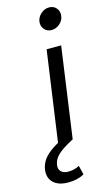

<svg xmlns="http://www.w3.org/2000/svg" viewBox="-194 -760 580 1022"><g transform="rotate(-15 95.5 -248.5)"><path d="M127.9 0Q66.9 32.2 42.5 56.2Q18.1 80.1 14.2 108.9Q10.3 130.9 23.4 145Q36.6 159.2 64 159.2Q97.2 159.2 125 144L137.2 193.8Q101.6 214.8 48.8 214.8Q-4.4 214.8 -32.2 188.5Q-60.1 162.1 -54.2 117.2Q-49.3 81.1 -23.7 52Q2 22.9 49.8 -2.9L120.1 -500H200.2L129.9 0ZM121.1 -651.9Q125 -676.8 145 -694.3Q165 -711.9 189.9 -711.9Q214.8 -711.9 229.7 -694.3Q244.6 -676.8 241.2 -651.9Q238.3 -627 218 -609.4Q197.8 -591.8 172.9 -591.8Q147.9 -591.8 133.1 -609.4Q118.2 -627 121.1 -651.9Z"/></g></svg>

Font: Human Sans
Style: Italic
Weight: 400
Italic angle: -8°
Designer: Tim Radville
Foundry: Continuum
Version: Version 1.000;FEAKit 1.0